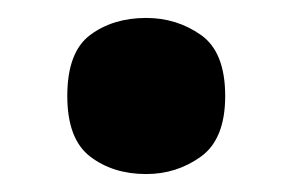

<svg xmlns="http://www.w3.org/2000/svg" viewBox="-20 -185 326 214"><path d="M143 9Q106 9 80.5 -10.5Q55 -30 55 -78Q55 -127 80.5 -146Q106 -165 143 -165Q177 -165 204 -146Q231 -127 231 -78Q231 -30 204 -10.5Q177 9 143 9Z"/></svg>

Font: Noto Serif Telugu ExtraBold
Style: Regular
Weight: 800
Designer: Jelle Bosma - Monotype Design Team
Foundry: Monotype Imaging Inc.
Version: Version 2.005; ttfautohint (v1.8.4.7-5d5b)